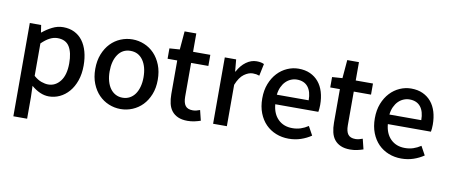

<svg xmlns="http://www.w3.org/2000/svg" viewBox="-77 -1023 3667 1567"><g transform="rotate(10 1756.5 -239.5)"><path d="M87 -550V223H201V45L198 -49Q233 -19 269.5 -3Q306 13 343 13Q390 13 432.5 -7Q475 -27 508 -65Q541 -103 560.5 -158.5Q580 -214 580 -284Q580 -347 565.5 -399Q551 -451 523.5 -487.5Q496 -524 455.5 -544Q415 -564 362 -564Q316 -564 272.5 -542Q229 -520 193 -490H190L181 -550ZM321 -82Q295 -82 264 -93Q233 -104 201 -132V-401Q236 -435 268 -451.5Q300 -468 332 -468Q401 -468 431 -419Q461 -370 461 -282Q461 -185 421 -133.5Q381 -82 321 -82Z M937 13Q988 13 1035 -6.5Q1082 -26 1117.5 -62.5Q1153 -99 1174.5 -152.5Q1196 -206 1196 -274Q1196 -343 1174.5 -397Q1153 -451 1117.5 -488Q1082 -525 1035 -544.5Q988 -564 937 -564Q886 -564 839 -544.5Q792 -525 756.5 -488Q721 -451 699.5 -397Q678 -343 678 -274Q678 -206 699.5 -152.5Q721 -99 756.5 -62.5Q792 -26 839 -6.5Q886 13 937 13ZM937 -81Q905 -81 879 -95Q853 -109 835 -134Q817 -159 807 -195Q797 -231 797 -274Q797 -362 834 -415.5Q871 -469 937 -469Q1003 -469 1040.5 -415.5Q1078 -362 1078 -274Q1078 -231 1068 -195Q1058 -159 1040 -134Q1022 -109 996 -95Q970 -81 937 -81Z M1492 13Q1522 13 1549.5 7Q1577 1 1600 -7L1579 -92Q1567 -87 1550.5 -83Q1534 -79 1520 -79Q1477 -79 1458.5 -103.5Q1440 -128 1440 -179V-458H1583V-550H1440V-702H1343L1330 -550L1245 -544V-458H1325V-180Q1325 -137 1333.5 -101Q1342 -65 1362 -40Q1382 -15 1414 -1Q1446 13 1492 13Z M1703 -550V0H1817V-343Q1843 -408 1880 -434.5Q1917 -461 1951 -461Q1968 -461 1980 -459Q1992 -457 2006 -452L2027 -552Q2014 -558 1999.5 -561Q1985 -564 1965 -564Q1920 -564 1879 -534.5Q1838 -505 1809 -451H1806L1797 -550Z M2330 13Q2384 13 2431 -3Q2478 -19 2516 -45L2476 -118Q2446 -98 2414 -87.5Q2382 -77 2345 -77Q2273 -77 2227.5 -121.5Q2182 -166 2175 -245H2532Q2534 -256 2535.5 -270.5Q2537 -285 2537 -303Q2537 -362 2522.5 -410Q2508 -458 2479.5 -492Q2451 -526 2409.5 -545Q2368 -564 2313 -564Q2265 -564 2219.5 -544Q2174 -524 2139 -486.5Q2104 -449 2083 -395.5Q2062 -342 2062 -274Q2062 -206 2083 -152.5Q2104 -99 2140 -62.5Q2176 -26 2225 -6.5Q2274 13 2330 13ZM2438 -324H2174Q2178 -360 2191 -388Q2204 -416 2223 -435Q2242 -454 2266 -464Q2290 -474 2315 -474Q2375 -474 2406.5 -435Q2438 -396 2438 -324Z M2840 13Q2870 13 2897.5 7Q2925 1 2948 -7L2927 -92Q2915 -87 2898.5 -83Q2882 -79 2868 -79Q2825 -79 2806.5 -103.5Q2788 -128 2788 -179V-458H2931V-550H2788V-702H2691L2678 -550L2593 -544V-458H2673V-180Q2673 -137 2681.5 -101Q2690 -65 2710 -40Q2730 -15 2762 -1Q2794 13 2840 13Z M3263 13Q3317 13 3364 -3Q3411 -19 3449 -45L3409 -118Q3379 -98 3347 -87.5Q3315 -77 3278 -77Q3206 -77 3160.5 -121.5Q3115 -166 3108 -245H3465Q3467 -256 3468.5 -270.5Q3470 -285 3470 -303Q3470 -362 3455.5 -410Q3441 -458 3412.5 -492Q3384 -526 3342.5 -545Q3301 -564 3246 -564Q3198 -564 3152.5 -544Q3107 -524 3072 -486.5Q3037 -449 3016 -395.5Q2995 -342 2995 -274Q2995 -206 3016 -152.5Q3037 -99 3073 -62.5Q3109 -26 3158 -6.5Q3207 13 3263 13ZM3371 -324H3107Q3111 -360 3124 -388Q3137 -416 3156 -435Q3175 -454 3199 -464Q3223 -474 3248 -474Q3308 -474 3339.5 -435Q3371 -396 3371 -324Z"/></g></svg>

Font: Alpha Sans Medium
Style: Regular
Weight: 500
Designer: [Spoqa Han Sans Neo] Dong-huui Kim  Younghwa Kang  Yujin Lee  [Noto Sans] Ryoko NISHIZUKA  (kana & ideographs); Paul D. 
Foundry: Spoqa (http://www.spoqa-han-sans.com)
Version: Version 1.100;hotconv 1.0.109;makeotfexe 2.5.65596